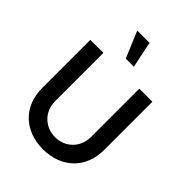

<svg xmlns="http://www.w3.org/2000/svg" viewBox="-276 -1119 1271 1271"><g transform="rotate(45 360.0 -483.0)"><path d="M246 -982.5H361L399.5 -797.5H323.5ZM360 15C531.5 15 650 -96.5 650 -267.5V-720H528V-270.5C528 -163.5 449.5 -98.5 360 -98.5C272.5 -98.5 192 -162 192 -270.5V-720L70 -719V-267.5C70 -96 188.5 15 360 15Z"/></g></svg>

Font: Hauora
Style: Bold
Weight: 700
Designer: Wayne Shih
Foundry: WCYS
Version: Version 1.001;hotconv 1.0.109;makeotfexe 2.5.65596